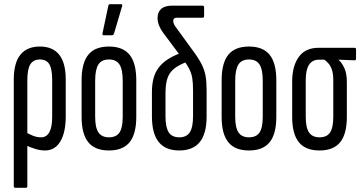

<svg xmlns="http://www.w3.org/2000/svg" viewBox="-20 -715 1737 920"><path d="M53 185Q46 185 46 176V-334Q46 -413 77.5 -452.5Q109 -492 171 -492Q233 -492 264 -452.5Q295 -413 295 -334V-158Q295 -80 269 -37Q243 6 196 6Q174 6 150.5 -1Q127 -8 101 -20L100 -82Q117 -74 136 -65.5Q155 -57 177 -57Q203 -57 216.5 -81.5Q230 -106 230 -154V-332Q230 -384 216.5 -407Q203 -430 171 -430Q140 -430 125.5 -407Q111 -384 111 -332V176Q111 185 104 185Z M502 6Q435 6 403 -33.5Q371 -73 371 -155V-330Q371 -413 403 -452.5Q435 -492 502 -492Q569 -492 601 -452.5Q633 -413 633 -330V-155Q633 -73 601 -33.5Q569 6 502 6ZM502 -57Q537 -57 552.5 -80Q568 -103 568 -156V-328Q568 -382 552.5 -406Q537 -430 502 -430Q467 -430 451.5 -406Q436 -382 436 -328V-156Q436 -103 452 -80Q468 -57 502 -57ZM477 -546Q470 -546 471 -555L499 -687Q500 -695 508 -695H559Q568 -695 565 -685L526 -553Q523 -546 516 -546Z M839 6Q773 6 740.5 -34.5Q708 -75 708 -157V-274Q708 -310 715.5 -339Q723 -368 740 -390.5Q757 -413 783.5 -430.5Q810 -448 847 -461L880 -420Q838 -405 814.5 -386Q791 -367 782 -339Q773 -311 773 -267V-158Q773 -105 788.5 -81Q804 -57 839 -57Q874 -57 889.5 -81Q905 -105 905 -158V-280Q905 -319 901 -342.5Q897 -366 884.5 -389Q872 -412 844 -448L761 -559Q749 -575 742 -593Q735 -611 735 -629Q735 -657 752.5 -672.5Q770 -688 806 -688H951Q958 -688 958 -679V-638Q958 -630 951 -630H827Q810 -630 810 -615Q810 -608 813 -601Q816 -594 821 -587L901 -477Q931 -437 945.5 -408.5Q960 -380 965 -351.5Q970 -323 970 -283V-157Q970 -75 937.5 -34.5Q905 6 839 6Z M1173 6Q1106 6 1074 -33.5Q1042 -73 1042 -155V-330Q1042 -413 1074 -452.5Q1106 -492 1173 -492Q1240 -492 1272 -452.5Q1304 -413 1304 -330V-155Q1304 -73 1272 -33.5Q1240 6 1173 6ZM1173 -57Q1208 -57 1223.5 -80Q1239 -103 1239 -156V-328Q1239 -382 1223.5 -406Q1208 -430 1173 -430Q1138 -430 1122.5 -406Q1107 -382 1107 -328V-156Q1107 -103 1123 -80Q1139 -57 1173 -57Z M1511 6Q1444 6 1412 -33.5Q1380 -73 1380 -155V-324Q1380 -398 1411.5 -442Q1443 -486 1507 -486H1679Q1686 -486 1686 -478V-434Q1686 -426 1679 -426L1603 -429V-428Q1620 -412 1631 -386.5Q1642 -361 1642 -320V-155Q1642 -73 1610 -33.5Q1578 6 1511 6ZM1511 -57Q1546 -57 1561.5 -80Q1577 -103 1577 -156V-328Q1577 -358 1571.5 -377Q1566 -396 1556 -408.5Q1546 -421 1534 -429H1508Q1477 -429 1461 -405Q1445 -381 1445 -331V-156Q1445 -103 1461 -80Q1477 -57 1511 -57Z"/></svg>

Font: Sofia Sans Extra Condensed
Style: Regular
Weight: 400
Designer: Botio Nikoltchev, Ani Petrova
Foundry: lettersoup
Version: Version 4.101